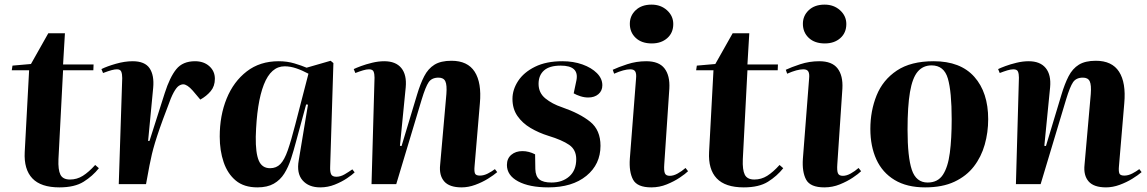

<svg xmlns="http://www.w3.org/2000/svg" viewBox="-20 -797 4963 831"><path d="M34 -513 114 -520 189 -653H261L253 -518H385L384 -493H253L233 -108Q231 -62 241.5 -41Q252 -20 283 -20Q313 -20 338.5 -36Q364 -52 392 -83L408 -69Q381 -35 342 -10.5Q303 14 237 14Q157 14 120 -25Q83 -64 87 -139L106 -493H31Z M509 -459Q509 -476 505 -486.5Q501 -497 486 -497Q477 -497 463.5 -493.5Q450 -490 426 -481L419 -498Q443 -510 481.5 -521Q520 -532 554 -532Q607 -532 627.5 -501.5Q648 -471 643 -417L621 -187H627L693 -394Q715 -463 743 -497.5Q771 -532 824 -532Q862 -532 886 -510.5Q910 -489 910 -456Q910 -424 892 -402.5Q874 -381 847 -366L814 -405Q790 -432 773 -432Q764 -432 754 -425.5Q744 -419 732 -397.5Q720 -376 704 -330Q684 -278 671.5 -242Q659 -206 651 -179.5Q643 -153 637.5 -130Q632 -107 627 -81L612 0H494Z M1409 -76Q1408 -54 1413 -43Q1418 -32 1436 -32Q1454 -32 1472.5 -43Q1491 -54 1505 -64L1515 -51Q1505 -41 1482 -25.5Q1459 -10 1429 2Q1399 14 1366 14Q1316 14 1289.5 -16.5Q1263 -47 1273 -103L1313 -344L1305 -345L1261 -183Q1251 -145 1239.5 -109.5Q1228 -74 1210.5 -46Q1193 -18 1165 -2Q1137 14 1094 14Q1036 14 1000.5 -15.5Q965 -45 948 -95Q931 -145 931 -206Q931 -297 961 -370.5Q991 -444 1048 -488Q1105 -532 1186 -532Q1223 -532 1254.5 -522.5Q1286 -513 1307 -504L1411 -534L1423 -524ZM1149 -69Q1176 -69 1193.5 -87Q1211 -105 1225.5 -146.5Q1240 -188 1258 -258L1315 -478Q1287 -493 1261.5 -501.5Q1236 -510 1212 -510Q1153 -510 1122 -431Q1091 -352 1087 -205Q1086 -135 1100 -102Q1114 -69 1149 -69Z M2132 -52Q2117 -39 2092 -23.5Q2067 -8 2037 3Q2007 14 1978 14Q1925 14 1902.5 -12Q1880 -38 1885 -84L1912 -390Q1915 -429 1907.5 -445Q1900 -461 1878 -461Q1849 -461 1835.5 -441.5Q1822 -422 1805 -366L1695 0H1588L1601 -461Q1601 -477 1597 -487Q1593 -497 1577 -497Q1566 -497 1551 -492.5Q1536 -488 1518 -481L1511 -498Q1521 -503 1542.5 -511Q1564 -519 1591 -525.5Q1618 -532 1643 -532Q1693 -532 1717 -502.5Q1741 -473 1736 -419L1711 -166L1718 -165L1785 -387Q1799 -434 1816 -467Q1833 -500 1860.5 -517Q1888 -534 1934 -534Q2004 -534 2034.5 -486.5Q2065 -439 2057 -350L2034 -78Q2032 -57 2035.5 -47Q2039 -37 2057 -37Q2074 -37 2091.5 -46Q2109 -55 2122 -65Z M2367 -7Q2414 -7 2444 -33.5Q2474 -60 2474 -108Q2474 -149 2443.5 -170Q2413 -191 2354 -209Q2312 -222 2276.5 -243Q2241 -264 2219.5 -295Q2198 -326 2198 -369Q2198 -409 2222.5 -446.5Q2247 -484 2295.5 -508Q2344 -532 2414 -532Q2462 -532 2501 -518Q2540 -504 2563.5 -480.5Q2587 -457 2587 -428Q2587 -404 2570 -389.5Q2553 -375 2526 -375Q2509 -375 2492 -380.5Q2475 -386 2463 -393L2475 -450Q2487 -513 2407 -513Q2358 -513 2334.5 -492Q2311 -471 2311 -434Q2311 -395 2340.5 -371Q2370 -347 2412 -333Q2490 -306 2534.5 -270Q2579 -234 2579 -166Q2579 -86 2518 -36Q2457 14 2353 14Q2271 14 2222.5 -12Q2174 -38 2174 -83Q2174 -111 2193 -127Q2212 -143 2241 -143Q2269 -143 2296 -129L2297 -65Q2298 -34 2314.5 -20.5Q2331 -7 2367 -7Z M2706 -694Q2706 -729 2731.5 -753Q2757 -777 2800 -777Q2840 -777 2867 -752.5Q2894 -728 2894 -693Q2894 -655 2868 -632Q2842 -609 2801 -609Q2757 -609 2731.5 -633Q2706 -657 2706 -694ZM2733 -458Q2735 -478 2729.5 -487.5Q2724 -497 2708 -497Q2681 -497 2638 -478L2632 -495Q2655 -506 2694.5 -519Q2734 -532 2777 -532Q2832 -532 2856 -501Q2880 -470 2877 -414L2855 -86Q2853 -59 2857.5 -47.5Q2862 -36 2879 -36Q2895 -36 2913 -46Q2931 -56 2947 -70L2958 -56Q2947 -45 2922.5 -28.5Q2898 -12 2866 1Q2834 14 2799 14Q2738 14 2720 -19.5Q2702 -53 2706 -110Z M2996 -513 3076 -520 3151 -653H3223L3215 -518H3347L3346 -493H3215L3195 -108Q3193 -62 3203.5 -41Q3214 -20 3245 -20Q3275 -20 3300.5 -36Q3326 -52 3354 -83L3370 -69Q3343 -35 3304 -10.5Q3265 14 3199 14Q3119 14 3082 -25Q3045 -64 3049 -139L3068 -493H2993Z M3455 -694Q3455 -729 3480.5 -753Q3506 -777 3549 -777Q3589 -777 3616 -752.5Q3643 -728 3643 -693Q3643 -655 3617 -632Q3591 -609 3550 -609Q3506 -609 3480.5 -633Q3455 -657 3455 -694ZM3482 -458Q3484 -478 3478.5 -487.5Q3473 -497 3457 -497Q3430 -497 3387 -478L3381 -495Q3404 -506 3443.5 -519Q3483 -532 3526 -532Q3581 -532 3605 -501Q3629 -470 3626 -414L3604 -86Q3602 -59 3606.5 -47.5Q3611 -36 3628 -36Q3644 -36 3662 -46Q3680 -56 3696 -70L3707 -56Q3696 -45 3671.5 -28.5Q3647 -12 3615 1Q3583 14 3548 14Q3487 14 3469 -19.5Q3451 -53 3455 -110Z M3984 14Q3905 14 3852 -18Q3799 -50 3773 -107Q3747 -164 3747 -239Q3747 -317 3774 -384Q3801 -451 3861.5 -491.5Q3922 -532 4021 -532Q4137 -532 4197 -464.5Q4257 -397 4257 -281Q4257 -224 4242 -171Q4227 -118 4195 -76.5Q4163 -35 4111 -10.5Q4059 14 3984 14ZM3995 -7Q4039 -7 4061 -40.5Q4083 -74 4091 -135.5Q4099 -197 4099 -281Q4099 -400 4082.5 -457Q4066 -514 4012 -514Q3975 -514 3952 -487Q3929 -460 3918.5 -398.5Q3908 -337 3908 -236Q3908 -117 3926.5 -62Q3945 -7 3995 -7Z M4921 -52Q4906 -39 4881 -23.5Q4856 -8 4826 3Q4796 14 4767 14Q4714 14 4691.5 -12Q4669 -38 4674 -84L4701 -390Q4704 -429 4696.5 -445Q4689 -461 4667 -461Q4638 -461 4624.5 -441.5Q4611 -422 4594 -366L4484 0H4377L4390 -461Q4390 -477 4386 -487Q4382 -497 4366 -497Q4355 -497 4340 -492.5Q4325 -488 4307 -481L4300 -498Q4310 -503 4331.5 -511Q4353 -519 4380 -525.5Q4407 -532 4432 -532Q4482 -532 4506 -502.5Q4530 -473 4525 -419L4500 -166L4507 -165L4574 -387Q4588 -434 4605 -467Q4622 -500 4649.5 -517Q4677 -534 4723 -534Q4793 -534 4823.5 -486.5Q4854 -439 4846 -350L4823 -78Q4821 -57 4824.5 -47Q4828 -37 4846 -37Q4863 -37 4880.5 -46Q4898 -55 4911 -65Z"/></svg>

Font: Literata 72pt
Style: Bold Italic
Weight: 700
Italic angle: -2°
Designer: Latin by Veronika Burian and Jose Scaglione. Greek by Irene Vlachou. Cyrillic by Vera Evstafieva
Foundry: TypeTogether
Version: Version 3.002